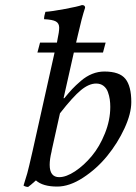

<svg xmlns="http://www.w3.org/2000/svg" viewBox="-20 -718 532 749"><path d="M213.9 -275.9 182.1 -132.8Q182.1 -131.8 181.6 -129.9Q181.2 -127.9 181.2 -127Q173.8 -97.2 173.8 -75.2Q173.8 -26.9 210.9 -26.9Q238.3 -26.9 272.9 -49.8Q307.6 -72.8 338.1 -109.4Q368.7 -146 389.4 -197.8Q410.2 -249.5 410.2 -300.8Q410.2 -316.4 408.2 -330.3Q406.2 -344.2 400.9 -359.1Q395.5 -374 383.8 -383.1Q372.1 -392.1 355 -392.1Q327.1 -392.1 295.9 -366.5Q264.6 -340.8 213.9 -275.9ZM182.1 -132.8 181.2 -127Q181.2 -127.9 181.6 -129.9Q182.1 -131.8 182.1 -132.8ZM94.2 -73.2 106.9 -127.9 192.9 -513.2H126L136.2 -551.8H202.1L204.1 -563Q210.9 -593.8 210.9 -609.9Q210.9 -627 198 -634.3Q185.1 -641.6 151.9 -643.1Q151.9 -655.8 157.2 -671.9Q181.6 -673.3 232.7 -682.9Q283.7 -692.4 299.8 -698.2Q312 -698.2 312 -688Q298.3 -646 284.2 -583L276.9 -551.8H392.1L381.8 -513.2H268.1L228 -335H231Q248.5 -356.4 261.5 -370.4Q274.4 -384.3 295.4 -402.3Q316.4 -420.4 339.6 -429.7Q362.8 -439 387.2 -439Q446.3 -439 469.2 -410.4Q492.2 -381.8 492.2 -319.8Q492.2 -274.9 465.6 -217.3Q439 -159.7 398.2 -109.6Q357.4 -59.6 304.2 -24.9Q251 9.8 203.1 9.8Q147 9.8 120.1 -14.2Q97.7 5.9 89.8 11.2Q80.1 11.2 71.8 5.9Q73.7 -1.5 78.1 -14.9Q82.5 -28.3 86.4 -42Q90.3 -55.7 94.2 -73.2Z"/></svg>

Font: Common Serif
Style: Italic
Weight: 400
Italic angle: -12°
Designer: Philipp H. Poll, Khaled Hosny
Foundry: Stefan Peev, Context Ltd.
Version: Version 1.026